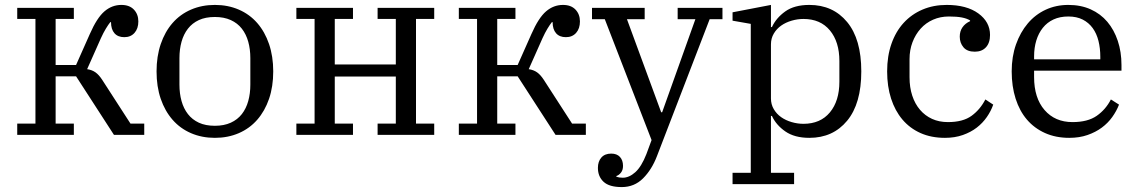

<svg xmlns="http://www.w3.org/2000/svg" viewBox="-20 -548 4621 780"><path d="M50 -46H124V-471H50V-516H280V-471H206V-284H289L345 -410Q374 -476 404.5 -502Q435 -528 473 -528Q506 -528 524 -509Q542 -490 542 -461Q542 -432 526.5 -414.5Q511 -397 485 -397Q459 -397 445 -413Q431 -429 431 -458H428Q420 -448 410 -431.5Q400 -415 390 -393L334 -267Q354 -264 368 -254Q382 -244 395 -224L510 -46H566V0H443L289 -238H206V-46H280V0H50Z M853 -37Q890 -37 917.5 -49.5Q945 -62 962.5 -84.5Q980 -107 988.5 -137.5Q997 -168 997 -204V-312Q997 -348 988.5 -378.5Q980 -409 962.5 -431.5Q945 -454 917.5 -466.5Q890 -479 853 -479Q815 -479 788 -466.5Q761 -454 743.5 -431.5Q726 -409 717.5 -378.5Q709 -348 709 -312V-204Q709 -168 717.5 -137.5Q726 -107 743.5 -84.5Q761 -62 788 -49.5Q815 -37 853 -37ZM853 12Q800 12 756 -7Q712 -26 681 -61.5Q650 -97 633 -146.5Q616 -196 616 -258Q616 -319 633 -369Q650 -419 681 -454.5Q712 -490 756 -509Q800 -528 853 -528Q906 -528 950 -509Q994 -490 1025 -454.5Q1056 -419 1073 -369Q1090 -319 1090 -258Q1090 -196 1073 -146.5Q1056 -97 1025 -61.5Q994 -26 950 -7Q906 12 853 12Z M1184 -46H1258V-471H1184V-516H1414V-471H1340V-286H1588V-471H1514V-516H1744V-471H1670V-46H1744V0H1514V-46H1588V-237H1340V-46H1414V0H1184Z M1844 -46H1918V-471H1844V-516H2074V-471H2000V-284H2083L2139 -410Q2168 -476 2198.5 -502Q2229 -528 2267 -528Q2300 -528 2318 -509Q2336 -490 2336 -461Q2336 -432 2320.5 -414.5Q2305 -397 2279 -397Q2253 -397 2239 -413Q2225 -429 2225 -458H2222Q2214 -448 2204 -431.5Q2194 -415 2184 -393L2128 -267Q2148 -264 2162 -254Q2176 -244 2189 -224L2304 -46H2360V0H2237L2083 -238H2000V-46H2074V0H1844Z M2506 212Q2455 212 2432 190.5Q2409 169 2409 134Q2409 108 2423 92Q2437 76 2463 76Q2486 76 2498.5 89.5Q2511 103 2511 126Q2511 143 2502.5 153.5Q2494 164 2484 167V170Q2495 174 2510 174Q2536 174 2561 151.5Q2586 129 2606 78L2627 21L2437 -470H2385V-516H2599V-470H2527L2666 -92H2670L2805 -470H2733V-516H2915V-470H2863L2649 86Q2628 141 2592.5 176.5Q2557 212 2506 212Z M2956 154H3030V-451L2956 -464V-498L3112 -528V-438H3116Q3133 -475 3170 -501.5Q3207 -528 3268 -528Q3364 -528 3421.5 -458.5Q3479 -389 3479 -258Q3479 -127 3421.5 -57.5Q3364 12 3268 12Q3208 12 3170.5 -14Q3133 -40 3116 -77H3112V154H3206V200H2956ZM3244 -45Q3313 -45 3351.5 -91.5Q3390 -138 3390 -216V-300Q3390 -378 3351.5 -424.5Q3313 -471 3244 -471Q3220 -471 3196 -464Q3172 -457 3153.5 -444Q3135 -431 3123.5 -411.5Q3112 -392 3112 -368V-148Q3112 -124 3123.5 -104.5Q3135 -85 3153.5 -72Q3172 -59 3196 -52Q3220 -45 3244 -45Z M3819 12Q3763 12 3719.5 -7.5Q3676 -27 3646 -62.5Q3616 -98 3600 -147.5Q3584 -197 3584 -258Q3584 -320 3601.5 -370Q3619 -420 3651 -455Q3683 -490 3727.5 -509Q3772 -528 3826 -528Q3907 -528 3954.5 -493.5Q4002 -459 4002 -406Q4002 -374 3985.5 -356Q3969 -338 3940 -338Q3909 -338 3894 -356Q3879 -374 3879 -399Q3879 -421 3890 -437Q3901 -453 3921 -462V-465Q3908 -473 3887.5 -477Q3867 -481 3835 -481Q3800 -481 3770.5 -468Q3741 -455 3720 -431.5Q3699 -408 3687 -376.5Q3675 -345 3675 -308V-234Q3675 -193 3686 -159.5Q3697 -126 3717.5 -102Q3738 -78 3766.5 -65Q3795 -52 3831 -52Q3892 -52 3927 -77.5Q3962 -103 3983 -144L4015 -123Q4006 -97 3989 -72.5Q3972 -48 3948 -29.5Q3924 -11 3891.5 0.5Q3859 12 3819 12Z M4324 12Q4269 12 4225.5 -7.5Q4182 -27 4152 -62Q4122 -97 4106 -147Q4090 -197 4090 -258Q4090 -318 4107.5 -367.5Q4125 -417 4155.5 -453Q4186 -489 4228 -508.5Q4270 -528 4320 -528Q4371 -528 4411 -510Q4451 -492 4478.5 -459.5Q4506 -427 4521 -382Q4536 -337 4536 -284V-261H4181V-235Q4181 -150 4223.5 -101Q4266 -52 4337 -52Q4399 -52 4435.5 -77.5Q4472 -103 4493 -144L4526 -123Q4516 -97 4498.5 -72.5Q4481 -48 4456 -29.5Q4431 -11 4398 0.5Q4365 12 4324 12ZM4181 -307H4450V-317Q4450 -352 4442.5 -382Q4435 -412 4419 -434Q4403 -456 4378.5 -468.5Q4354 -481 4320 -481Q4286 -481 4260 -469Q4234 -457 4216.5 -435Q4199 -413 4190 -383.5Q4181 -354 4181 -319Z"/></svg>

Font: IBM Plex Serif
Style: Regular
Weight: 400
Designer: Mike Abbink, Paul van der Laan, Pieter van Rosmalen
Foundry: Bold Monday
Version: Version 2.6